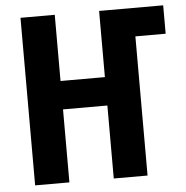

<svg xmlns="http://www.w3.org/2000/svg" viewBox="-51 -764 791 815"><g transform="rotate(-5 344.0 -357.0)"><path d="M66 0V-714H212V-432H401V-714H674V-593H545V0H401V-311H212V0Z"/></g></svg>

Font: Noto Sans Display Condensed
Style: Bold
Weight: 700
Width: 3
Designer: Monotype Design Team
Foundry: Monotype Imaging Inc.
Version: Version 2.003